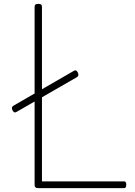

<svg xmlns="http://www.w3.org/2000/svg" viewBox="-20 -973 700 993"><path d="M178 0Q159 0 159 -15V-938Q159 -946 163.5 -949.5Q168 -953 178 -953Q189 -953 193 -949.5Q197 -946 197 -938V-35H622Q627 -35 630 -31Q633 -27 633 -18Q633 -8 630 -4Q627 0 622 0ZM65 -394Q58 -390 53.5 -392.5Q49 -395 45 -402Q41 -410 41.5 -415.5Q42 -421 49 -426L361 -606Q369 -611 374 -608Q379 -605 383 -597Q390 -582 378 -574Z"/></svg>

Font: Playwrite US Modern Thin
Style: Regular
Weight: 250
Designer: Veronika Burian, José Scaglione
Foundry: TypeTogether
Version: Version 1.003